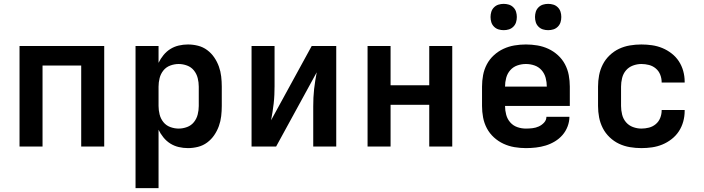

<svg xmlns="http://www.w3.org/2000/svg" viewBox="-20 -758 3640 993"><path d="M81 0V-520H519V0H400V-419H200V0Z M681 215V-520H800V-433Q810 -454 825.5 -473Q841 -492 861 -504.5Q881 -517 904.5 -522.5Q928 -528 952 -528Q978 -528 1004 -521.5Q1030 -515 1051.5 -499Q1073 -483 1088 -461Q1103 -439 1112 -414Q1121 -389 1124 -362.5Q1127 -336 1127 -310V-210Q1127 -184 1124 -157.5Q1121 -131 1112 -106Q1103 -81 1088 -59Q1073 -37 1051.5 -21Q1030 -5 1004 1.5Q978 8 952 8Q928 8 904.5 2.5Q881 -3 861 -15.5Q841 -28 825.5 -47Q810 -66 800 -87V215ZM904 -93Q926 -93 947.5 -101Q969 -109 983 -126.5Q997 -144 1002.5 -166Q1008 -188 1008 -210V-310Q1008 -332 1002.5 -354Q997 -376 983 -393.5Q969 -411 947.5 -419Q926 -427 904 -427Q882 -427 860.5 -419Q839 -411 825 -393.5Q811 -376 805.5 -354Q800 -332 800 -310V-210Q800 -188 805.5 -166Q811 -144 825 -126.5Q839 -109 860.5 -101Q882 -93 904 -93Z M1281 0V-520H1400V-312Q1400 -290 1399 -267.5Q1398 -245 1395.5 -223Q1393 -201 1389.5 -179Q1386 -157 1382 -136L1592 -520H1719V0H1600V-208Q1600 -230 1601 -252.5Q1602 -275 1604.5 -297Q1607 -319 1610.5 -341Q1614 -363 1618 -384L1408 0Z M1881 0V-520H2000V-317H2200V-520H2319V0H2200V-216H2000V0Z M2700 8Q2670 8 2640.5 3Q2611 -2 2584 -14.5Q2557 -27 2534.5 -47.5Q2512 -68 2498 -94.5Q2484 -121 2478.5 -150.5Q2473 -180 2473 -210V-310Q2473 -340 2478.5 -369.5Q2484 -399 2498 -425.5Q2512 -452 2534.5 -472.5Q2557 -493 2584 -505.5Q2611 -518 2640.5 -523Q2670 -528 2700 -528Q2730 -528 2759.5 -523Q2789 -518 2816 -505.5Q2843 -493 2865.5 -472.5Q2888 -452 2902 -425.5Q2916 -399 2921.5 -369.5Q2927 -340 2927 -310V-210H2592Q2592 -187 2598 -164.5Q2604 -142 2619 -125Q2634 -108 2655.5 -100.5Q2677 -93 2700 -93Q2717 -93 2734 -95Q2751 -97 2766.5 -104Q2782 -111 2794 -124Q2806 -137 2806 -154H2925Q2925 -129 2915.5 -104Q2906 -79 2889 -59.5Q2872 -40 2849.5 -26.5Q2827 -13 2802.5 -5.5Q2778 2 2752 5Q2726 8 2700 8ZM2592 -310H2808Q2808 -333 2802 -355.5Q2796 -378 2781 -395Q2766 -412 2744.5 -419.5Q2723 -427 2700 -427Q2677 -427 2655.5 -419.5Q2634 -412 2619 -395Q2604 -378 2598 -355.5Q2592 -333 2592 -310ZM2815 -602Q2801 -602 2788 -606Q2775 -610 2765 -620Q2755 -630 2751 -643Q2747 -656 2747 -670Q2747 -684 2751 -697Q2755 -710 2765 -720Q2775 -730 2788 -734Q2801 -738 2815 -738Q2829 -738 2842 -734Q2855 -730 2865 -720Q2875 -710 2879 -697Q2883 -684 2883 -670Q2883 -656 2879 -643Q2875 -630 2865 -620Q2855 -610 2842 -606Q2829 -602 2815 -602ZM2585 -602Q2571 -602 2558 -606Q2545 -610 2535 -620Q2525 -630 2521 -643Q2517 -656 2517 -670Q2517 -684 2521 -697Q2525 -710 2535 -720Q2545 -730 2558 -734Q2571 -738 2585 -738Q2599 -738 2612 -734Q2625 -730 2635 -720Q2645 -710 2649 -697Q2653 -684 2653 -670Q2653 -656 2649 -643Q2645 -630 2635 -620Q2625 -610 2612 -606Q2599 -602 2585 -602Z M3297 8Q3267 8 3237.5 3Q3208 -2 3181.5 -14.5Q3155 -27 3133 -48Q3111 -69 3097.5 -95.5Q3084 -122 3078.5 -151Q3073 -180 3073 -210V-310Q3073 -340 3078.5 -369Q3084 -398 3097.5 -424.5Q3111 -451 3133 -472Q3155 -493 3181.5 -505.5Q3208 -518 3237.5 -523Q3267 -528 3297 -528Q3325 -528 3352.5 -524Q3380 -520 3405.5 -509.5Q3431 -499 3453.5 -481.5Q3476 -464 3491 -441Q3506 -418 3513.5 -391Q3521 -364 3521 -336V-331H3402V-333Q3402 -353 3394.5 -372Q3387 -391 3371.5 -404Q3356 -417 3336.5 -422Q3317 -427 3297 -427Q3275 -427 3253.5 -419Q3232 -411 3217.5 -394Q3203 -377 3197.5 -354.5Q3192 -332 3192 -310V-210Q3192 -188 3197.5 -165.5Q3203 -143 3217.5 -126Q3232 -109 3253.5 -101Q3275 -93 3297 -93Q3317 -93 3336.5 -98Q3356 -103 3371.5 -116Q3387 -129 3394.5 -148Q3402 -167 3402 -187V-189H3521V-184Q3521 -156 3513.5 -129Q3506 -102 3491 -79Q3476 -56 3453.5 -38.5Q3431 -21 3405.5 -10.5Q3380 0 3352.5 4Q3325 8 3297 8Z"/></svg>

Font: R Plex Mono
Style: Bold
Weight: 700
Monospace: yes
Designer: Belleve Invis
Foundry: Belleve Invis
Version: Version 31.8.0